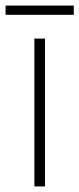

<svg xmlns="http://www.w3.org/2000/svg" viewBox="-41 -667 284 687"><path d="M120 0H82V-529H120ZM223 -647V-614H-21V-647Z"/></svg>

Font: Noto Sans Telugu SemiCondensed ExtraLight
Style: Regular
Weight: 200
Width: 4
Designer: Jelle Bosma - Monotype Design Team
Foundry: Monotype Imaging Inc.
Version: Version 2.005; ttfautohint (v1.8.4.7-5d5b)